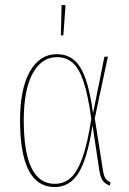

<svg xmlns="http://www.w3.org/2000/svg" viewBox="-20 -747 523 776"><path d="M356 -289 402 -518H416L363 -269L395 -65Q399 -37 406 -26.5Q413 -16 427 -10L423 3Q405 -4 395.5 -16.5Q386 -29 381 -61L354 -240Q333 -105 297.5 -48Q262 9 201 9Q61 9 61 -261Q61 -387 100.5 -457.5Q140 -528 210 -528Q250 -528 278 -505.5Q306 -483 325 -431Q344 -379 356 -289ZM76 -261Q76 -4 201 -4Q239 -4 266 -28.5Q293 -53 313.5 -110.5Q334 -168 349 -267Q336 -362 318 -416Q300 -470 274 -493Q248 -516 210 -516Q148 -516 112 -450Q76 -384 76 -261ZM245 -726 236 -604H226L229 -727Z"/></svg>

Font: Fira Sans Compressed Hair
Style: Regular
Weight: 100
Width: 1
Designer: bBox Type GmbH & Carrois Corporate GbR & Edenspiekermann AG
Foundry: bBox Type GmbH & Carrois Corporate GbR & Edenspiekermann AG
Version: Version 4.301